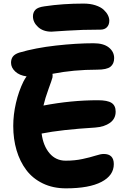

<svg xmlns="http://www.w3.org/2000/svg" viewBox="-20 -989 718 1061"><path d="M264.2 -814Q218.3 -814 190.2 -839.8Q162.1 -865.7 162.1 -898.9Q162.1 -920.4 175.5 -934.8Q189 -949.2 226.1 -954.1Q326.7 -969.2 441.9 -969.2Q479 -969.2 507.8 -959.7Q536.6 -950.2 552.5 -935.5Q568.4 -920.9 576.2 -905.3Q584 -889.6 584 -875Q584 -852.1 571 -838.6Q558.1 -825.2 535.2 -825.2Q433.6 -825.2 350.6 -819.6Q267.6 -814 264.2 -814ZM344.2 51.8Q272.9 51.8 216.8 24.7Q160.6 -2.4 125.2 -49.6Q89.8 -96.7 71.5 -158.7Q53.2 -220.7 53.2 -293Q53.2 -355 68.1 -419.7Q83 -484.4 109.9 -539.1Q117.7 -554.2 127 -566.9Q86.9 -572.3 64 -594Q41 -615.7 41 -642.1Q41 -663.1 51.3 -676.5Q61.5 -689.9 85.9 -698.2Q175.8 -724.6 289.3 -737.3Q402.8 -750 497.1 -750Q552.2 -750 581.5 -726.6Q610.8 -703.1 610.8 -668Q610.8 -636.2 590.3 -620.1Q569.8 -604 517.1 -604Q386.7 -604 270 -581.1Q271.5 -572.3 270 -561Q267.1 -548.8 248 -496.8Q229 -444.8 220.2 -405.8Q373.5 -435.1 521 -435.1Q573.7 -435.1 596.4 -420.4Q619.1 -405.8 619.1 -372.1Q619.1 -333 588.1 -310.5Q557.1 -288.1 506.8 -284.2Q317.4 -272.5 210 -251Q218.8 -183.1 253.7 -142.1Q288.6 -101.1 342.8 -101.1Q393.6 -101.1 436.3 -110.4Q479 -119.6 507.8 -128.9Q536.6 -138.2 553.2 -138.2Q608.9 -138.2 608.9 -82Q608.9 -19.5 540.8 16.1Q472.7 51.8 344.2 51.8Z"/></svg>

Font: Shantell Sans Irregular
Style: Bold
Weight: 700
Designer: Stephen Nixon, Anya Danilova, Shantell Martin
Foundry: Arrow Type
Version: Version 1.006;[9816181b4]